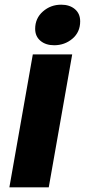

<svg xmlns="http://www.w3.org/2000/svg" viewBox="-20 -799 362 819"><path d="M188 0H20L120 -567H288ZM130 -676Q130 -721 163 -750Q196 -779 241 -779Q277 -779 299.5 -760Q322 -741 322 -708Q322 -662 289 -634Q256 -606 211 -606Q175 -606 152.5 -625Q130 -644 130 -676Z"/></svg>

Font: Open Sauce Sans Black Italic
Style: Regular
Weight: 900
Italic angle: -10°
Designer: Alfredo Marco Pradil
Foundry: Creative Sauce Fz LLC
Version: Version 1.477